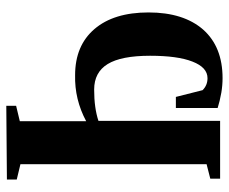

<svg xmlns="http://www.w3.org/2000/svg" viewBox="-80 -662 744 625"><g transform="rotate(90 292.5 -350.0)"><path d="M565 0 325 2V-30L375 -42V-258Q304 -220 225 -222Q129 -222 75 -285Q21 -348 21 -461Q21 -575 77 -639Q133 -702 235 -702Q258 -702 282 -698Q310 -693 332 -686V-550H296L274 -637Q258 -653 235 -653Q200 -653 181 -604Q162 -556 162 -466Q162 -372 189 -328Q216 -284 272 -284Q332 -284 374 -298V-694H562V-662L515 -650V-44L565 -32Z"/></g></svg>

Font: Libra Serif Modern
Style: Bold
Weight: 700
Designer: Stefan Peev, Context Ltd
Foundry: Ascender Corporation
Version: Version 1.000